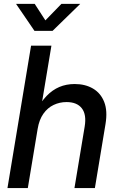

<svg xmlns="http://www.w3.org/2000/svg" viewBox="-20 -961 609 981"><path d="M172.4 -302.7 122.1 0H18.1L138.7 -727.5H242.7L187 -393.1H163.6Q188.5 -439.9 218 -470.7Q247.6 -501.5 283.2 -516.6Q318.8 -531.7 361.8 -531.7Q415.5 -531.7 455.1 -508.5Q494.6 -485.4 512.5 -439.9Q530.3 -394.5 519 -326.7L464.8 0H360.4L412.6 -314Q422.9 -375.5 398.2 -407.5Q373.5 -439.5 319.8 -439.5Q284.7 -439.5 253.9 -424.8Q223.1 -410.2 201.7 -379.9Q180.2 -349.6 172.4 -302.7ZM157.2 -941.4 211.9 -856.9 293.9 -941.4H389.6L389.2 -940.4L248.5 -803.2H156.2L62.5 -940.4L63 -941.4Z"/></svg>

Font: Inter 28pt Medium
Style: Italic
Weight: 500
Italic angle: -9.3988°
Designer: Rasmus Andersson
Foundry: rsms
Version: Version 4.001;git-66647c0bb